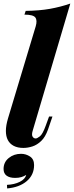

<svg xmlns="http://www.w3.org/2000/svg" viewBox="-28 -815 414 1076"><path d="M156 -85Q148 -60 154.5 -49.5Q161 -39 172 -39Q180 -39 195.5 -51Q211 -63 228 -110L247 -162H266L241 -89Q226 -47 203 -25Q180 -3 154 5.5Q128 14 103 14Q71 14 49 2.5Q27 -9 16 -30Q5 -51 5 -81.5Q5 -112 17 -152L172 -667Q182 -701 170 -717Q158 -733 109 -733L116 -754Q193 -755 252 -765.5Q311 -776 366 -795ZM90 47Q117 47 140 62Q163 77 163 110Q163 165 122 200Q81 235 12 241L11 221Q53 219 83 204Q113 189 119 165Q107 173 91.5 177.5Q76 182 57 182Q26 182 9 169.5Q-8 157 -8 132Q-8 94 21 70.5Q50 47 90 47Z"/></svg>

Font: Playfair Display ExtraBold
Style: Italic
Weight: 800
Italic angle: -14°
Designer: Claus Eggers Sørensen
Foundry: Claus Eggers Sørensen
Version: Version 1.203